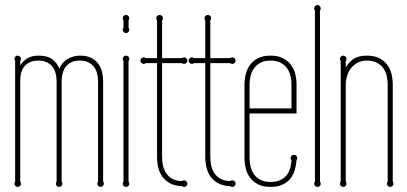

<svg xmlns="http://www.w3.org/2000/svg" viewBox="-20 -730 1613 760"><path d="M388.2 -11.2Q391.1 -7.3 391.1 -2.9Q391.1 2.4 387.2 6.1Q383.3 9.8 377.9 9.8Q372.6 9.8 368.9 6.1Q365.2 2.4 365.2 -2.9Q365.2 -7.3 368.2 -11.2V-408.2Q368.2 -422.9 364.7 -437.5Q361.3 -452.1 353 -463.9Q344.7 -475.6 330.8 -482.9Q316.9 -490.2 295.9 -490.2Q275.9 -490.2 262.5 -483.6Q249 -477.1 240.7 -466.3Q232.4 -455.6 228.5 -441.9Q224.6 -428.2 224.1 -414.1V-11.2Q227.1 -7.3 227.1 -2.9Q227.1 2.4 223.1 6.1Q219.2 9.8 213.9 9.8Q208.5 9.8 204.8 6.1Q201.2 2.4 201.2 -2.9Q201.2 -7.3 204.1 -11.2V-408.2Q204.1 -422.9 200.7 -437.5Q197.3 -452.1 189 -463.9Q180.7 -475.6 166.7 -482.9Q152.8 -490.2 131.8 -490.2Q111.8 -490.2 97.9 -483.6Q84 -477.1 75.7 -466.3Q67.4 -455.6 63.7 -441.9Q60.1 -428.2 60.1 -414.1V-11.2Q63 -7.3 63 -2.9Q63 2.4 59.1 6.1Q55.2 9.8 49.8 9.8Q44.4 9.8 40.8 6.1Q37.1 2.4 37.1 -2.9Q37.1 -7.3 40 -11.2V-487.8Q37.1 -492.7 37.1 -497.1Q37.1 -502.4 40.8 -506.1Q44.4 -509.8 49.8 -509.8Q55.2 -509.8 59.1 -506.1Q63 -502.4 63 -497.1Q63 -492.7 60.1 -487.8V-471.2Q72.3 -489.7 89.4 -499.8Q106.4 -509.8 132.8 -509.8Q168 -509.8 187.3 -495.1Q206.5 -480.5 214.8 -458Q226.1 -484.9 248.8 -497.3Q271.5 -509.8 296.9 -509.8Q323.2 -509.8 340.8 -501Q358.4 -492.2 368.9 -478Q379.4 -463.9 383.8 -445.8Q388.2 -427.7 388.2 -409.2Z M488.8 -11.2Q491.7 -7.3 491.7 -2.9Q491.7 2.4 488 6.1Q484.4 9.8 479 9.8Q473.6 9.8 469.7 6.1Q465.8 2.4 465.8 -2.9Q465.8 -7.3 468.8 -11.2V-487.8Q465.8 -492.7 465.8 -497.1Q465.8 -502.4 469.7 -506.1Q473.6 -509.8 479 -509.8Q484.4 -509.8 488 -506.1Q491.7 -502.4 491.7 -497.1Q491.7 -492.7 488.8 -487.8ZM488.8 -620.1Q491.7 -617.2 491.7 -612.3Q491.7 -606.9 488 -603Q484.4 -599.1 479 -599.1Q473.6 -599.1 469.7 -603Q465.8 -606.9 465.8 -612.3Q465.8 -617.2 468.8 -620.1V-648.9Q465.8 -653.8 465.8 -658.2Q465.8 -663.6 469.7 -667.2Q473.6 -670.9 479 -670.9Q484.4 -670.9 488 -667.2Q491.7 -663.6 491.7 -658.2Q491.7 -653.8 488.8 -648.9Z M621.6 -107.9Q621.6 -89.8 625.5 -73.2Q629.4 -56.6 638.4 -43.5Q647.5 -30.3 662.6 -22Q677.7 -13.7 699.7 -13.2Q704.1 -16.1 709 -16.1Q714.4 -16.1 718 -12.2Q721.7 -8.3 721.7 -2.9Q721.7 2.4 718 6.1Q714.4 9.8 709 9.8Q704.1 9.8 699.7 6.8Q671.9 5.9 653.1 -4.4Q634.3 -14.6 622.8 -30.5Q611.3 -46.4 606.4 -66.7Q601.6 -86.9 601.6 -107.9V-480H556.6Q553.7 -477.1 548.8 -477.1Q543.5 -477.1 539.6 -481Q535.6 -484.9 535.6 -490.2Q535.6 -495.6 539.6 -499.3Q543.5 -502.9 548.8 -502.9Q553.7 -502.9 556.6 -500H601.6V-648.9Q598.6 -653.8 598.6 -658.2Q598.6 -663.6 602.5 -667.2Q606.4 -670.9 611.8 -670.9Q617.2 -670.9 621.1 -667.2Q625 -663.6 625 -658.2Q625 -654.8 621.6 -648.9V-500H699.7Q704.1 -502.9 709 -502.9Q714.4 -502.9 718 -499.3Q721.7 -495.6 721.7 -490.2Q721.7 -484.9 718 -481Q714.4 -477.1 709 -477.1Q704.1 -477.1 699.7 -480H621.6Z M812.5 -107.9Q812.5 -89.8 816.4 -73.2Q820.3 -56.6 829.3 -43.5Q838.4 -30.3 853.5 -22Q868.7 -13.7 890.6 -13.2Q895 -16.1 899.9 -16.1Q905.3 -16.1 908.9 -12.2Q912.6 -8.3 912.6 -2.9Q912.6 2.4 908.9 6.1Q905.3 9.8 899.9 9.8Q895 9.8 890.6 6.8Q862.8 5.9 844 -4.4Q825.2 -14.6 813.7 -30.5Q802.2 -46.4 797.4 -66.7Q792.5 -86.9 792.5 -107.9V-480H747.6Q744.6 -477.1 739.7 -477.1Q734.4 -477.1 730.5 -481Q726.6 -484.9 726.6 -490.2Q726.6 -495.6 730.5 -499.3Q734.4 -502.9 739.7 -502.9Q744.6 -502.9 747.6 -500H792.5V-648.9Q789.6 -653.8 789.6 -658.2Q789.6 -663.6 793.5 -667.2Q797.4 -670.9 802.7 -670.9Q808.1 -670.9 812 -667.2Q815.9 -663.6 815.9 -658.2Q815.9 -654.8 812.5 -648.9V-500H890.6Q895 -502.9 899.9 -502.9Q905.3 -502.9 908.9 -499.3Q912.6 -495.6 912.6 -490.2Q912.6 -484.9 908.9 -481Q905.3 -477.1 899.9 -477.1Q895 -477.1 890.6 -480H812.5Z M1153.8 -280.8H967.8V-105Q967.8 -87.4 971.9 -70.3Q976.1 -53.2 985.6 -39.8Q995.1 -26.4 1011.2 -18.1Q1027.3 -9.8 1050.8 -9.8Q1073.7 -9.8 1089.4 -17.1Q1105 -24.4 1114.5 -36.4Q1124 -48.3 1128.4 -64Q1132.8 -79.6 1133.8 -96.2Q1132.3 -97.7 1131.3 -100.1Q1130.4 -102.5 1130.4 -104Q1130.4 -109.4 1134.3 -113.3Q1138.2 -117.2 1143.6 -117.2Q1148.9 -117.2 1152.8 -113.3Q1156.7 -109.4 1156.7 -104Q1156.7 -102.5 1156 -100.1Q1155.3 -97.7 1153.8 -96.2Q1152.3 -75.7 1146.7 -56.6Q1141.1 -37.6 1129.4 -22.9Q1117.7 -8.3 1098.4 0.7Q1079.1 9.8 1050.8 9.8Q1021.5 9.8 1001.7 -0.2Q981.9 -10.3 970 -26.4Q958 -42.5 952.9 -63Q947.8 -83.5 947.8 -105V-395Q947.8 -416.5 952.9 -437Q958 -457.5 970 -473.6Q981.9 -489.7 1001.7 -499.8Q1021.5 -509.8 1050.8 -509.8Q1080.1 -509.8 1099.6 -499.8Q1119.1 -489.7 1131.3 -473.6Q1143.6 -457.5 1148.7 -437Q1153.8 -416.5 1153.8 -395ZM1133.8 -300.8V-395Q1133.8 -412.1 1129.9 -429.2Q1126 -446.3 1116.5 -459.7Q1106.9 -473.1 1090.8 -481.7Q1074.7 -490.2 1050.8 -490.2Q1027.3 -490.2 1011.2 -481.7Q995.1 -473.1 985.6 -459.7Q976.1 -446.3 971.9 -429.2Q967.8 -412.1 967.8 -395V-300.8Z M1246.6 -11.2Q1249.5 -7.3 1249.5 -2.9Q1249.5 2.4 1245.8 6.1Q1242.2 9.8 1236.8 9.8Q1231.4 9.8 1227.5 6.1Q1223.6 2.4 1223.6 -2.9Q1223.6 -7.3 1226.6 -11.2V-688Q1223.6 -692.4 1223.6 -696.8Q1223.6 -702.1 1227.5 -706.1Q1231.4 -710 1236.8 -710Q1242.2 -710 1245.8 -706.1Q1249.5 -702.1 1249.5 -696.8Q1249.5 -692.4 1246.6 -688Z M1534.7 -11.2Q1537.6 -7.3 1537.6 -2.9Q1537.6 2.4 1533.7 6.1Q1529.8 9.8 1524.4 9.8Q1519 9.8 1515.4 6.1Q1511.7 2.4 1511.7 -2.9Q1511.7 -7.3 1514.6 -11.2V-395Q1514.6 -412.1 1510.7 -429.2Q1506.8 -446.3 1497.3 -459.7Q1487.8 -473.1 1471.9 -481.7Q1456.1 -490.2 1431.6 -490.2Q1410.6 -490.2 1395 -481.7Q1379.4 -473.1 1369.1 -459.7Q1358.9 -446.3 1353.8 -429.2Q1348.6 -412.1 1348.6 -395V-11.2Q1351.6 -7.3 1351.6 -2.9Q1351.6 2.4 1347.7 6.1Q1343.8 9.8 1338.4 9.8Q1333 9.8 1329.3 6.1Q1325.7 2.4 1325.7 -2.9Q1325.7 -7.3 1328.6 -11.2V-487.8Q1325.7 -492.7 1325.7 -497.1Q1325.7 -502.4 1329.3 -506.1Q1333 -509.8 1338.4 -509.8Q1343.8 -509.8 1347.7 -506.1Q1351.6 -502.4 1351.6 -497.1Q1351.6 -492.7 1348.6 -487.8V-462.9Q1362.3 -486.8 1381.8 -498.3Q1401.4 -509.8 1431.6 -509.8Q1461.4 -509.8 1481.2 -499.8Q1501 -489.7 1512.9 -473.6Q1524.9 -457.5 1529.8 -437Q1534.7 -416.5 1534.7 -395Z"/></svg>

Font: Wire One
Style: Regular
Weight: 400
Designer: Alexei Vanyashin, Gayaneh Bagdasaryan
Foundry: Cyreal Type Foundry
Version: Version 1.000